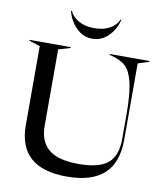

<svg xmlns="http://www.w3.org/2000/svg" viewBox="-98 -994 925 1089"><g transform="rotate(10 364.0 -450.0)"><path d="M82 -232V-687L19 -707V-712H256V-707L188 -687V-246Q188 -157 242 -112Q296 -67 413 -67Q534 -67 584 -110.5Q634 -154 634 -249V-389Q634 -508 619 -572Q604 -636 575.5 -663Q547 -690 496 -703L481 -707V-712H710V-707L646 -687V-248Q646 -116 575.5 -50.5Q505 15 360 15Q82 15 82 -232ZM222 -915H227Q242 -882 278.5 -861.5Q315 -841 367 -841Q421 -841 457.5 -861.5Q494 -882 507 -915H512Q499 -859 460 -819.5Q421 -780 367 -780Q315 -780 275 -819.5Q235 -859 222 -915Z"/></g></svg>

Font: Nyght Serif
Style: Regular
Weight: 400
Designer: Maksym Kobuzan
Version: Version 0.410